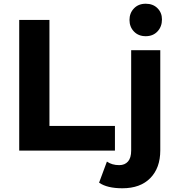

<svg xmlns="http://www.w3.org/2000/svg" viewBox="-20 -807 951 1029"><path d="M83 -700H245V-132H596V0H83ZM511 172 553 59Q580 78 619 78Q649 78 666 58.5Q683 39 683 0V-538H839V-1Q839 93 785.5 147.5Q732 202 636 202Q554 202 511 172ZM674 -700Q674 -737 698 -762Q722 -787 761 -787Q800 -787 824 -763Q848 -739 848 -703Q848 -664 824 -638.5Q800 -613 761 -613Q722 -613 698 -638Q674 -663 674 -700Z"/></svg>

Font: Idrija
Style: Bold
Weight: 700
Designer: Julieta Ulanovsky
Foundry: Julieta Ulanovsky
Version: Version 7.200